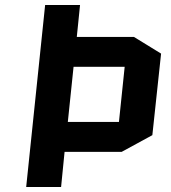

<svg xmlns="http://www.w3.org/2000/svg" viewBox="-20 -750 685 770"><path d="M85 0 161 -730H301L288 -602H517L626 -535L591 -208L468 -141H239L225 0ZM275 -482 252 -261H457L480 -482Z"/></svg>

Font: Quantico
Style: Bold Italic
Weight: 700
Italic angle: -12°
Designer: Matt Desmond
Foundry: MADtype
Version: Version 2.002